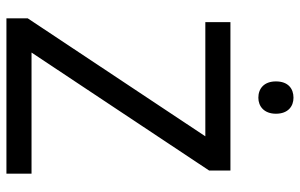

<svg xmlns="http://www.w3.org/2000/svg" viewBox="-192 -764 955 612"><g transform="rotate(90 286.0 -457.5)"><path d="M291 -915C262 -915 239 -898 239 -859C239 -821 262 -803 291 -803C318 -803 342 -821 342 -859C342 -898 318 -915 291 -915ZM533 0V-80H147L523 -646V-714H50V-634H414L38 -68V0Z"/></g></svg>

Font: Noto Sans EgyptHiero
Style: Regular
Weight: 400
Designer: Monotype Design Team
Foundry: Monotype Imaging Inc.
Version: Version 2.002